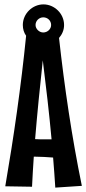

<svg xmlns="http://www.w3.org/2000/svg" viewBox="-20 -851 393 875"><path d="M272 -737C272 -789 228 -831 178 -831C128 -831 84 -789 84 -737C84 -719 89 -702 99 -688C76 -458 43 -229 4 -2L126 0C128 -45 131 -91 134 -137H140C167 -137 194 -135 222 -133C226 -87 229 -41 232 4L353 -4C307 -228 274 -453 249 -678C263 -694 272 -714 272 -737ZM175 -576C190 -456 204 -336 215 -216H183C168 -216 154 -216 140 -217C150 -337 162 -457 175 -576ZM213 -737C213 -719 197 -703 177 -703C159 -703 142 -719 142 -737C142 -757 159 -772 177 -772C197 -772 213 -757 213 -737Z"/></svg>

Font: Mouse Memoirs
Style: Regular
Weight: 400
Designer: Astigmatic (AOETI)
Foundry: Astigmatic (AOETI)
Version: Version 1.000